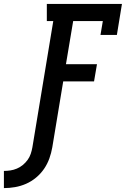

<svg xmlns="http://www.w3.org/2000/svg" viewBox="-125 -755 645 984"><path d="M-105 209V121Q-89 121 -72 118.5Q-55 116 -38.5 109Q-22 102 -8 90.5Q6 79 16.5 64.5Q27 50 32.5 33.5Q38 17 41 0L148 -647H115V-735H500L474 -576H390L402 -647H250L213 -426H372L357 -338H199L143 0Q138 29 128 57Q118 85 101 110Q84 135 60 155Q36 175 8.5 187Q-19 199 -48 204Q-77 209 -105 209Z"/></svg>

Font: Iosevka Slab Semibold
Style: Italic
Weight: 600
Italic angle: -9°
Monospace: yes
Designer: Belleve Invis
Foundry: Belleve Invis
Version: Version 11.1.1; ttfautohint (v1.8.3)